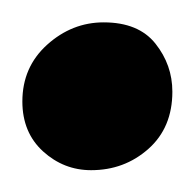

<svg xmlns="http://www.w3.org/2000/svg" viewBox="-32 -486 178 176"><path d="M51.5 -330Q26.5 -330 7.5 -347.2Q-11.5 -364.5 -11.5 -393Q-11.5 -424.5 11.2 -445Q34 -465.5 63 -465.5Q95 -465.5 110.5 -446Q126 -426.5 126 -402Q126 -369 104 -349.5Q82 -330 51.5 -330Z"/></svg>

Font: Merriweather 28pt
Style: Regular
Weight: 400
Version: Version 2.100